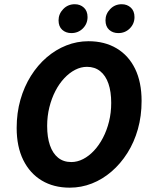

<svg xmlns="http://www.w3.org/2000/svg" viewBox="-20 -854 700 886"><path d="M301.8 12Q227.7 12 172.8 -20.9Q117.8 -53.9 87.3 -115.6Q56.9 -177.3 56.9 -263.6Q56.9 -333 74.2 -393.7Q91.6 -454.3 122.7 -503.9Q153.9 -553.5 195.5 -589.3Q237.2 -625.1 286.2 -644.4Q335.2 -663.8 388.5 -663.8Q463 -663.8 518.3 -630.8Q573.5 -597.9 603.5 -536.4Q633.4 -474.9 633.4 -388.2Q633.4 -318.7 616.3 -258.1Q599.2 -197.5 567.8 -147.9Q536.4 -98.3 494.8 -62.5Q453.2 -26.6 404.2 -7.3Q355.2 12 301.8 12ZM309 -106.2Q336.7 -106.2 363.4 -119.9Q390.2 -133.6 413.6 -158.6Q437.1 -183.6 454.9 -217.7Q472.8 -251.8 483 -292.7Q493.2 -333.6 493.2 -379.1Q493.2 -430.9 480.4 -468.1Q467.6 -505.3 442.5 -525.4Q417.5 -545.6 381.4 -545.6Q353.6 -545.6 326.9 -531.9Q300.2 -518.2 276.7 -493.1Q253.2 -468.1 235.6 -434Q218 -400 207.8 -359Q197.6 -318.1 197.6 -272.7Q197.6 -220.8 210.4 -183.7Q223.2 -146.5 248 -126.3Q272.8 -106.2 309 -106.2ZM309.2 -701.3Q284 -701.3 267.1 -716.5Q250.2 -731.8 250.2 -760.2Q250.2 -789.6 271.7 -812Q293.3 -834.5 325.1 -834.5Q350.2 -834.5 367.1 -818.8Q384 -803.2 384 -775.2Q384 -744.5 362.5 -722.9Q340.9 -701.3 309.2 -701.3ZM525.8 -701.3Q500.6 -701.3 483.7 -716.5Q466.8 -731.8 466.8 -760.2Q466.8 -789.6 488.4 -812Q509.9 -834.5 541.7 -834.5Q566.8 -834.5 583.7 -818.8Q600.6 -803.2 600.6 -775.2Q600.6 -744.5 579.1 -722.9Q557.6 -701.3 525.8 -701.3Z"/></svg>

Font: Source Sans 3 VF
Style: Italic
Weight: 200
Italic angle: -11°
Designer: Paul D. Hunt
Foundry: Adobe Systems Incorporated
Version: Version 3.042;hotconv 1.0.118;makeotfexe 2.5.65603